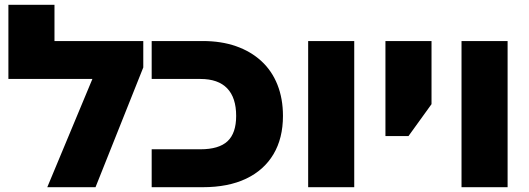

<svg xmlns="http://www.w3.org/2000/svg" viewBox="-20 -780 2205 800"><path d="M207 -609H577V-499L378 0H177L365 -451H15V-760H207Z M612 0V-158H815Q892 -158 928 -191.5Q964 -225 964 -297Q964 -373 926.5 -412Q889 -451 815 -451H612V-609H825Q902 -609 963.5 -587.5Q1025 -566 1069 -525.5Q1113 -485 1136 -427Q1159 -369 1159 -297Q1159 -204 1119.5 -137.5Q1080 -71 1005.5 -35.5Q931 0 825 0Z M1264 0V-609H1456V0Z M1586 -213V-609H1778V-346L1682 -213Z M1903 0V-609H2095V0Z"/></svg>

Font: Noto Sans Hebrew Black
Style: Regular
Weight: 900
Designer: Monotype Design Team
Foundry: Monotype Imaging Inc.
Version: Version 2.003